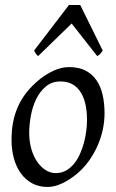

<svg xmlns="http://www.w3.org/2000/svg" viewBox="-20 -724 462 764"><path d="M326.2 -246.1Q326.2 -320.8 298.8 -360.4Q271.5 -399.9 221.2 -399.9Q186 -399.9 162.1 -379.6Q138.2 -359.4 123.5 -328.6Q108.9 -297.9 102.5 -262Q96.2 -226.1 96.2 -194.8Q96.2 -162.1 104.2 -133.1Q112.3 -104 126.7 -82.3Q141.1 -60.5 160.4 -47.9Q179.7 -35.2 202.1 -35.2Q224.6 -35.2 242.4 -45.2Q260.3 -55.2 274.2 -72Q288.1 -88.9 297.9 -110.6Q307.6 -132.3 314 -155.8Q320.3 -179.2 323.2 -202.6Q326.2 -226.1 326.2 -246.1ZM396 -272.9Q396 -240.2 388.7 -206.8Q381.3 -173.3 367.2 -141.8Q353 -110.4 332.3 -81.8Q311.5 -53.2 284.2 -30.8Q271.5 -20.5 257.3 -11.2Q243.2 -2 228.5 5.1Q213.9 12.2 198.7 16.1Q183.6 20 168.9 20Q134.8 20 108.2 5.6Q81.5 -8.8 63.2 -33.9Q44.9 -59.1 35.4 -93.5Q25.9 -127.9 25.9 -168Q25.9 -203.1 31.7 -235.6Q37.6 -268.1 50.8 -298.3Q64 -328.6 85.9 -356.4Q107.9 -384.3 140.1 -410.2Q165 -429.7 194.8 -443.4Q224.6 -457 254.9 -457Q293 -457 319.8 -443.4Q346.7 -429.7 363.5 -405.3Q380.4 -380.9 388.2 -347.2Q396 -313.5 396 -272.9ZM388.7 -522.9Q381.8 -513.2 378.2 -508.8Q374.5 -504.4 366.7 -501L265.1 -630.4L131.8 -501Q127.4 -503.9 124 -508.5Q120.6 -513.2 115.7 -522.9L254.4 -704.1H299.3Z"/></svg>

Font: Gentium Plus Eur
Style: Italic
Weight: 400
Italic angle: -8°
Designer: J. Victor Gaultney, Annie Olsen, Iska Routamaa, Becca Hirsbrunner
Foundry: SIL International
Version: Version 5.000